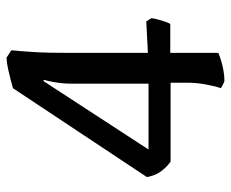

<svg xmlns="http://www.w3.org/2000/svg" viewBox="-80 -526 712 592"><g transform="rotate(-90 276.0 -230.0)"><path d="M323 106Q321 106 314.5 103Q308 100 300 95Q306 79 311.5 49.5Q317 20 317 -9V-60H74Q61 -68 46 -86.5Q31 -105 26 -133L300 -546Q310 -549 325.5 -553Q341 -557 359 -561Q377 -565 394 -566L417 -551Q416 -542 414.5 -523.5Q413 -505 411.5 -481Q410 -457 409.5 -430.5Q409 -404 409 -379V-130L506 -135L516 -119Q515 -110 511.5 -97.5Q508 -85 504.5 -75Q501 -65 498 -61H409V87Q401 91 386 95.5Q371 100 354.5 103Q338 106 323 106ZM111 -128H314V-363Q314 -390 318 -414.5Q322 -439 326 -451L322 -452Z"/></g></svg>

Font: Texturina Medium 12pt Medium
Style: Regular
Weight: 500
Version: Version 1.002